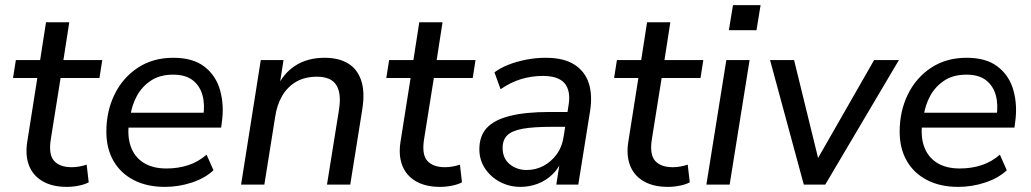

<svg xmlns="http://www.w3.org/2000/svg" viewBox="-20 -722 4031 751"><path d="M242 9Q184 9 146 -13.5Q108 -36 93 -76Q78 -116 87 -170L126 -417H31L42 -487H137L160 -635H251L228 -487H380L369 -417H217L179 -179Q169 -119 191 -93.5Q213 -68 261 -68Q277 -68 292 -71Q307 -74 319 -78L327 -9Q313 -1 289 4Q265 9 242 9Z M625 9Q555 9 503.5 -17.5Q452 -44 424 -92.5Q396 -141 396 -207Q396 -287 428 -352.5Q460 -418 519 -457Q578 -496 658 -496Q735 -496 780 -461Q825 -426 841 -368.5Q857 -311 848 -246L845 -223H467L475 -281H793L775 -267Q782 -313 772 -349.5Q762 -386 734 -408Q706 -430 657 -430Q605 -430 570 -406.5Q535 -383 515.5 -347Q496 -311 490 -270L485 -245Q477 -190 491.5 -149Q506 -108 541.5 -85.5Q577 -63 631 -63Q677 -63 716.5 -76Q756 -89 788 -117L815 -56Q782 -25 730.5 -8Q679 9 625 9Z M923 0 1000 -487H1089L1072 -379H1063Q1088 -435 1135.5 -465.5Q1183 -496 1250 -496Q1304 -496 1340.5 -474.5Q1377 -453 1392.5 -408Q1408 -363 1397 -294L1350 0H1259L1306 -293Q1313 -337 1305.5 -365.5Q1298 -394 1277 -408Q1256 -422 1220 -422Q1173 -422 1139 -402.5Q1105 -383 1084 -347.5Q1063 -312 1056 -263L1014 0Z M1702 9Q1644 9 1606 -13.5Q1568 -36 1553 -76Q1538 -116 1547 -170L1586 -417H1491L1502 -487H1597L1620 -635H1711L1688 -487H1840L1829 -417H1677L1639 -179Q1629 -119 1651 -93.5Q1673 -68 1721 -68Q1737 -68 1752 -71Q1767 -74 1779 -78L1787 -9Q1773 -1 1749 4Q1725 9 1702 9Z M2016 9Q1973 9 1936.5 -10Q1900 -29 1877.5 -62.5Q1855 -96 1855 -138Q1855 -190 1884 -221.5Q1913 -253 1974 -268.5Q2035 -284 2130 -284H2211L2202 -226H2140Q2067 -226 2025 -218.5Q1983 -211 1964.5 -193Q1946 -175 1946 -144Q1946 -102 1974 -79.5Q2002 -57 2040 -57Q2075 -57 2105.5 -73Q2136 -89 2157.5 -118.5Q2179 -148 2185 -190L2204 -311Q2213 -366 2189 -395.5Q2165 -425 2103 -425Q2059 -425 2018 -412.5Q1977 -400 1938 -373L1914 -439Q1938 -457 1970.5 -469.5Q2003 -482 2040 -489Q2077 -496 2114 -496Q2185 -496 2226.5 -469.5Q2268 -443 2283 -396.5Q2298 -350 2288 -287L2242 0H2156L2173 -109H2183Q2170 -69 2143.5 -42.5Q2117 -16 2084 -3.5Q2051 9 2016 9Z M2593 9Q2535 9 2497 -13.5Q2459 -36 2444 -76Q2429 -116 2438 -170L2477 -417H2382L2393 -487H2488L2511 -635H2602L2579 -487H2731L2720 -417H2568L2530 -179Q2520 -119 2542 -93.5Q2564 -68 2612 -68Q2628 -68 2643 -71Q2658 -74 2670 -78L2678 -9Q2664 -1 2640 4Q2616 9 2593 9Z M2831 -604 2847 -702H2955L2939 -604ZM2743 0 2821 -487H2912L2834 0Z M3124 0 2992 -487H3086L3188 -71H3161L3399 -487H3496L3208 0Z M3728 9Q3658 9 3606.5 -17.5Q3555 -44 3527 -92.5Q3499 -141 3499 -207Q3499 -287 3531 -352.5Q3563 -418 3622 -457Q3681 -496 3761 -496Q3838 -496 3883 -461Q3928 -426 3944 -368.5Q3960 -311 3951 -246L3948 -223H3570L3578 -281H3896L3878 -267Q3885 -313 3875 -349.5Q3865 -386 3837 -408Q3809 -430 3760 -430Q3708 -430 3673 -406.5Q3638 -383 3618.5 -347Q3599 -311 3593 -270L3588 -245Q3580 -190 3594.5 -149Q3609 -108 3644.5 -85.5Q3680 -63 3734 -63Q3780 -63 3819.5 -76Q3859 -89 3891 -117L3918 -56Q3885 -25 3833.5 -8Q3782 9 3728 9Z"/></svg>

Font: Nunito Sans 12pt ExtraLight 12pt Medium
Style: Italic
Weight: 500
Italic angle: -9°
Version: Version 3.101;gftools[0.9.27]